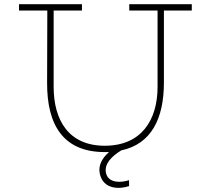

<svg xmlns="http://www.w3.org/2000/svg" viewBox="-20 -720 998 909"><path d="M888 -700H592V-670H726V-309C726 -151 649 -30 476 -30C305 -30 234 -151 234 -309V-670H368V-700H70V-670H204L203 -329C202 -129 279 0 476 0H496C464 28 445 62 452 100C468 181 551 175 591 161V133C555 145 494 149 482 100C472 57 507 21 554 -8C696 -38 756 -158 756 -329V-670H888Z"/></svg>

Font: Space Cowgirl Thin
Style: Regular
Weight: 100
Designer: Valery Marier
Foundry: Valery Marier
Version: Version 1.000;hotconv 1.0.109;makeotfexe 2.5.65596